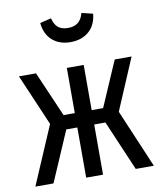

<svg xmlns="http://www.w3.org/2000/svg" viewBox="-86 -839 760 908"><g transform="rotate(-10 294.5 -385.5)"><path d="M460 -280 579 0H492L389 -241H335V0H254V-241H201L97 0H10L130 -280L24 -527H106L200 -310H254V-527H335V-310H390L484 -527H565ZM167 -758 221 -771Q229 -739 246.5 -725.5Q264 -712 293 -712Q322 -712 340.5 -726Q359 -740 367 -771L421 -758Q416 -704 381.5 -674Q347 -644 293 -644Q240 -644 206 -674Q172 -704 167 -758Z"/></g></svg>

Font: Fira Sans Compressed
Style: Regular
Weight: 400
Width: 1
Designer: bBox Type GmbH & Carrois Corporate GbR & Edenspiekermann AG
Foundry: bBox Type GmbH & Carrois Corporate GbR & Edenspiekermann AG
Version: Version 4.301